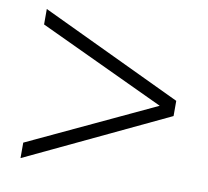

<svg xmlns="http://www.w3.org/2000/svg" viewBox="-65 -726 729 672"><g transform="rotate(10 300.0 -390.0)"><path d="M49 -125V-180L497 -390L49 -600V-655L551 -417V-363Z"/></g></svg>

Font: Tanohe Sans Light
Style: Regular
Weight: 300
Designer: Village Type and Design LLC & Cristiano Sobral
Foundry: Cooper Hewitt Smithsonian Design Museum
Version: Version 1.00;September 29, 2021;FontCreator 13.0.0.2655 64-b